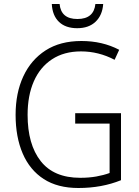

<svg xmlns="http://www.w3.org/2000/svg" viewBox="-20 -930 694 960"><path d="M356 -364H585V-29Q489 10 372 10Q268 10 198.5 -35Q129 -80 93.5 -162.5Q58 -245 58 -356Q58 -465 96.5 -548Q135 -631 208 -678Q281 -725 387 -725Q492 -725 576 -681L553 -631Q473 -673 385 -673Q300 -673 240 -633.5Q180 -594 149 -523Q118 -452 118 -356Q118 -208 183.5 -124.5Q249 -41 381 -41Q425 -41 461.5 -47.5Q498 -54 528 -65V-312H356ZM496 -910Q492 -854 458 -821.5Q424 -789 366 -789Q308 -789 275 -820.5Q242 -852 239 -910H278Q285 -835 367 -835Q449 -835 457 -910Z"/></svg>

Font: Noto Sans Thai Looped SemiCondensed Light
Style: Regular
Weight: 300
Width: 4
Designer: Sasikarn Vongin, Ben Mitchell
Foundry: The Fontpad Ltd
Version: Version 1.001; ttfautohint (v1.8.4.7-5d5b)